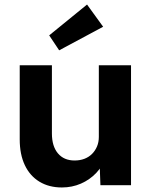

<svg xmlns="http://www.w3.org/2000/svg" viewBox="-20 -817 670 847"><path d="M253 10Q196 10 154 -15.5Q112 -41 89.5 -88.5Q67 -136 67 -202V-529H209V-228Q209 -172 235.5 -140.5Q262 -109 309 -109Q333 -109 352.5 -116.5Q372 -124 386 -138Q400 -152 408 -171Q416 -190 416 -213V-529H558V0H423L419 -109L444 -121Q433 -84 404.5 -54Q376 -24 337 -7Q298 10 253 10ZM241 -595 197 -661 364 -797 435 -699Z"/></svg>

Font: Readex Pro SemiBold
Style: Regular
Weight: 600
Designer: Bonnie Shaver-Troup, Thomas Jockin
Foundry: Lexend
Version: Version 1.204